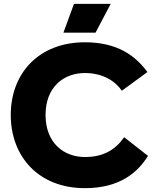

<svg xmlns="http://www.w3.org/2000/svg" viewBox="-20 -966 830 999"><path d="M422 13C598 13 694 -64 750 -155L626 -252C580 -186 517 -149 422 -149C310 -149 217 -224 217 -368C217 -512 310 -586 422 -586C514 -586 579 -545 614 -494L747 -591C685 -676 591 -746 422 -746C181 -746 36 -584 36 -368C36 -152 180 13 422 13ZM310 -796H477L556 -946H365Z"/></svg>

Font: Kreadon Extra Bold
Style: Regular
Weight: 800
Designer: kohakuno
Foundry: StudioGnu
Version: Version 1.000;Glyphs 3.1.2 (3151)